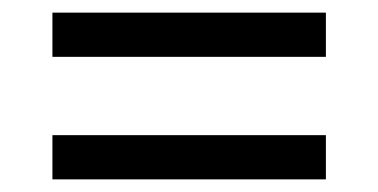

<svg xmlns="http://www.w3.org/2000/svg" viewBox="-20 -509 599 304"><path d="M63 -419V-489H496V-419ZM63 -225V-295H496V-225Z"/></svg>

Font: Noto Serif Tibetan
Style: Bold
Weight: 700
Designer: Monotype Design Team
Foundry: Monotype Imaging Inc.
Version: Version 2.103; ttfautohint (v1.8.4.7-5d5b)